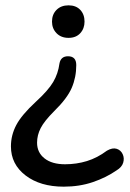

<svg xmlns="http://www.w3.org/2000/svg" viewBox="-20 -511 488 720"><path d="M219 189Q131 189 76 147Q21 105 21 38Q21 -4 41 -42Q61 -80 114 -129Q161 -172 179.5 -203.5Q198 -235 203 -273Q208 -300 235 -300Q266 -300 266 -267Q266 -221 249 -181.5Q232 -142 183 -94Q146 -57 132.5 -30.5Q119 -4 119 24Q119 61 147 83Q175 105 224 105Q267 105 306 93Q345 81 381 54Q402 42 417.5 47Q433 52 440 67Q447 82 442 99Q437 116 417 128Q378 155 328 172Q278 189 219 189ZM237 -369Q209 -369 192 -386.5Q175 -404 175 -430Q175 -457 192 -474Q209 -491 237 -491Q265 -491 281 -474Q297 -457 297 -430Q297 -404 281 -386.5Q265 -369 237 -369Z"/></svg>

Font: Chiron GoRound TC
Style: Regular
Weight: 400
Designer: Ryoko NISHIZUKA 西塚涼子 (kana, bopomofo & ideographs); Paul D. Hunt (Latin, Greek & Cyrillic); Sandoll Communications 산돌커뮤니
Foundry: Adobe
Version: Version 1.000;hotconv 1.1.1;makeotfexe 2.6.0